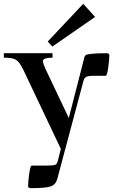

<svg xmlns="http://www.w3.org/2000/svg" viewBox="-30 -981 655 1013"><path d="M409.2 -960.9 221.7 -761.7 246.1 -735.4 471.7 -891.6ZM272.5 -38.1 410.2 -553.7C412.8 -564.1 417.5 -571.3 424.3 -575.2C431.2 -579.1 444.3 -581.1 463.9 -581.1H527.3C532.6 -581.1 537.1 -595.7 541 -625C544.9 -654.3 546.9 -675.5 546.9 -688.5C546.9 -696.3 542.3 -700.2 533.2 -700.2C498 -700.2 471.7 -699.2 454.1 -697.3C436.5 -695.3 425.9 -693 422.4 -690.4C418.8 -687.8 416.3 -683.6 415 -677.7L333 -358.4L211.9 -613.3C201.5 -636.1 196.3 -651 196.3 -658.2C196.3 -670.6 213.2 -676.8 247.1 -676.8V-700.2H-9.8V-676.8C21.5 -676.8 43.1 -672.9 55.2 -665C67.2 -657.2 79.8 -640 92.8 -613.3L291 -195.3L275.4 -133.8C272.8 -122.1 268.2 -114.7 261.7 -111.8C255.2 -108.9 241.5 -107.4 220.7 -107.4H137.7C132.5 -107.4 127.9 -92.8 124 -63.5C120.1 -34.2 118.2 -13 118.2 0C118.2 7.8 122.7 11.7 131.8 11.7C185.9 11.7 221.5 8.5 238.8 2C256 -4.6 267.3 -17.9 272.5 -38.1Z"/></svg>

Font: TriodPostnaja
Style: Medium
Weight: 500
Version: 20110805; ttfautohint (v0.96) -l 8 -r 50 -G 200 -x 14 -w "G"